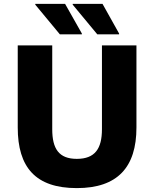

<svg xmlns="http://www.w3.org/2000/svg" viewBox="-20 -953 792 985"><path d="M287 -777H400V-781L314 -933H161V-929ZM479 -777H591V-781L506 -933H353V-929ZM71 -720V-299C71 -95 162 12 374 12C583 12 680 -95 680 -299V-720H503V-290C503 -190 467 -138 374 -138C282 -138 248 -190 248 -290V-720Z"/></svg>

Font: Kufam Arabic Latin Roman Bold
Style: Regular
Weight: 700
Designer: Wael Morcos & Artur Schmal
Version: Version 1.200;PS 001.200;hotconv 1.0.88;makeotf.lib2.5.64775